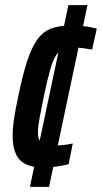

<svg xmlns="http://www.w3.org/2000/svg" viewBox="-20 -716 395 744"><path d="M150 -66Q108 -67 81.5 -79Q55 -91 42 -118.5Q29 -146 29 -189Q29 -220 34.5 -256.5Q40 -293 50 -339Q67 -423 84.5 -477Q102 -531 124 -562Q146 -593 177 -605Q208 -617 252 -617Q274 -617 293.5 -615.5Q313 -614 329 -611Q345 -608 355 -605L337 -524Q319 -527 300.5 -529.5Q282 -532 265 -532Q241 -532 224.5 -525.5Q208 -519 196 -499.5Q184 -480 173.5 -442.5Q163 -405 150 -343Q140 -293 133.5 -259.5Q127 -226 127 -204Q127 -182 134 -171Q141 -160 154.5 -156Q168 -152 190 -152Q206 -152 225 -154Q244 -156 262 -160L246 -80Q231 -76 214 -73Q197 -70 180.5 -68Q164 -66 150 -66ZM96 8 245 -696H319L170 8Z"/></svg>

Font: Saira ExtraCondensed SemiBold
Style: Italic
Weight: 600
Width: 2
Italic angle: -12°
Designer: Hector Gatti with collaboration of the Omnibus-Type team
Foundry: Omnibus-Type
Version: Version 1.101